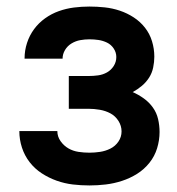

<svg xmlns="http://www.w3.org/2000/svg" viewBox="-20 -558 540 586"><path d="M253 8Q278 8 303 5Q328 2 352.5 -6Q377 -14 398.5 -27.5Q420 -41 436 -61Q452 -81 459.5 -105.5Q467 -130 467 -155Q467 -175 462.5 -194.5Q458 -214 446.5 -230Q435 -246 419 -257.5Q403 -269 385 -277Q400 -285 413 -296Q426 -307 435 -321Q444 -335 447.5 -352Q451 -369 451 -385Q451 -409 444 -432Q437 -455 422.5 -473.5Q408 -492 388 -505Q368 -518 345.5 -525.5Q323 -533 299.5 -535.5Q276 -538 253 -538Q229 -538 205.5 -535Q182 -532 159.5 -524Q137 -516 117.5 -502Q98 -488 84 -469Q70 -450 62.5 -427Q55 -404 55 -380Q55 -380 55 -379.5Q55 -379 55 -379H171Q171 -379 171 -379Q171 -379 171 -379Q171 -393 178.5 -405.5Q186 -418 198.5 -425.5Q211 -433 225 -435.5Q239 -438 253 -438Q267 -438 280.5 -436Q294 -434 306.5 -428Q319 -422 327 -410Q335 -398 335 -384Q335 -369 327 -356.5Q319 -344 306.5 -337Q294 -330 279.5 -328Q265 -326 250 -326H190V-226H250Q267 -226 284.5 -223Q302 -220 317 -212Q332 -204 341.5 -189Q351 -174 351 -157Q351 -140 341.5 -126Q332 -112 317 -104.5Q302 -97 285.5 -94.5Q269 -92 253 -92Q236 -92 219.5 -94.5Q203 -97 189 -105Q175 -113 165 -127Q155 -141 155 -158H39Q39 -132 47 -107.5Q55 -83 70.5 -63Q86 -43 107.5 -29Q129 -15 153 -6.5Q177 2 202 5Q227 8 253 8Z"/></svg>

Font: Iosevka SS09
Style: Bold
Weight: 700
Monospace: yes
Designer: Belleve Invis
Foundry: Belleve Invis
Version: Version 5.2.1; ttfautohint (v1.8.3)